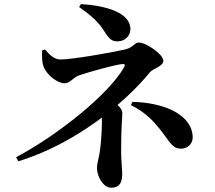

<svg xmlns="http://www.w3.org/2000/svg" viewBox="-20 -842 1040 928"><path d="M57.7 -81.9 68.8 -62.5C344.1 -146.2 584.2 -344.6 705.3 -493.5C718.5 -510 769.5 -521 769.5 -548.2C769.5 -579.3 687.1 -636.3 650.8 -636.3C630.1 -636.3 623.9 -612.3 585.2 -603.1C516.7 -587.3 328.8 -554.5 272.5 -554.5C243.4 -554.5 220.8 -575.3 197.6 -602.6L183.7 -598.5C181.8 -568.5 183.6 -538.6 190.3 -521.3C205.3 -479.4 258.3 -439.5 291.5 -439.5C320.1 -439.5 331.3 -467.2 364.5 -478.6C414.7 -495.7 543.1 -530.8 571.7 -532.5C584.7 -533 586 -528.5 579 -515.8C507 -388.9 266.7 -193.4 57.7 -81.9ZM517.1 65.3C566 65.3 570.6 27.6 570.6 -2.8C570.6 -24.3 565.4 -69.5 565.4 -108C565.4 -234 571.2 -270.8 571.2 -295.4C571.2 -323.6 528 -353.8 494 -368.2L462.7 -336.6C468.4 -318.2 472.7 -291.2 472.7 -254.8C472.7 -198 465.8 -122.3 460.1 -95.1C452.7 -59 448.7 -47.9 448.7 -28.1C448.7 7.9 477.6 65.3 517.1 65.3ZM855.7 -123.5C886.9 -123.5 911.3 -147.3 911.3 -176.6C911.3 -283.6 781.5 -345.8 620.1 -349.7L613 -334.1C690.1 -295 728.8 -252.1 785 -174.9C815.2 -131 830.9 -123.5 855.7 -123.5ZM546.7 -642C584.8 -642 610.3 -669.1 610.3 -701.5C610.3 -782.1 488.4 -815.5 371.1 -822.2L362.5 -807.9C409.9 -775.4 446.7 -744.2 471 -710C502.2 -665.3 511 -642 546.7 -642Z"/></svg>

Font: Source Han Serif CN VF
Style: Regular
Weight: 250
Designer: Ryoko NISHIZUKA 西塚涼子 (kana & ideographs); Frank Grießhammer (Latin, Greek & Cyrillic); Wenlong ZHANG 张文龙 (bopomofo); San
Foundry: Adobe
Version: Version 2.002;hotconv 1.1.0;makeotfexe 2.6.0